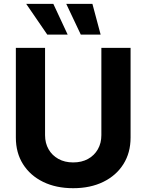

<svg xmlns="http://www.w3.org/2000/svg" viewBox="-20 -979 769 1009"><path d="M512.7 -727.5H666.2V-255.9Q666.2 -176.2 628.5 -116.4Q590.8 -56.5 522.9 -23.3Q455.1 10 364.6 10Q274.2 10 206.4 -23.3Q138.6 -56.5 100.9 -116.4Q63.3 -176.2 63.3 -255.9V-727.5H216.8V-268.6Q216.8 -226.8 235.3 -194.5Q253.7 -162.2 287 -143.8Q320.2 -125.4 364.6 -125.4Q409.4 -125.4 442.6 -143.8Q475.8 -162.2 494.2 -194.5Q512.7 -226.8 512.7 -268.6ZM228.3 -797.3 117.6 -958.8H260.2L335.5 -797.3ZM404.5 -797.3 328.1 -958.8H465.6L508.8 -797.3Z"/></svg>

Font: GitLab Sans
Style: Regular
Weight: 400
Designer: Rasmus Andersson
Foundry: Modifications by GitLab B.V., manufactured by rsms
Version: Version 4.000;git-c8fb6b7